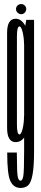

<svg xmlns="http://www.w3.org/2000/svg" viewBox="-20 -698 202 947"><path d="M81 229Q105 229 119 216Q133 203 140.5 163.5Q148 124 148 45.5V-600H109.5L99 -535.5V45Q99 147 95 170Q91 193 81.5 193Q74 193 69.8 182Q65.5 171 64.5 141.5Q63.5 112 63 54.5H15.5Q15.5 164.5 32 196.8Q48.5 229 81 229ZM57.5 3Q83.5 3 103 -23.8Q122.5 -50.5 122.5 -97.5L98.5 -125Q98.5 -92.5 91.8 -63.8Q85 -35 76 -35Q63.5 -35 63.5 -84.2Q63.5 -133.5 63.5 -301Q63.5 -469 63.5 -518.2Q63.5 -567.5 76 -567.5Q85 -567.5 91.8 -539Q98.5 -510.5 98.5 -479L121 -502.5Q121 -545 102.2 -575.2Q83.5 -605.5 57.5 -605.5Q15 -605.5 15 -536Q15 -466.5 15 -301Q15 -136.5 15 -66.8Q15 3 57.5 3ZM84.5 -628Q95 -628 102.2 -635.8Q109.5 -643.5 109.5 -653.5Q109.5 -663.5 102.2 -670.8Q95 -678 84.5 -678Q74 -678 66.5 -670.8Q59 -663.5 59 -653.5Q59 -642.5 67 -635.2Q75 -628 84.5 -628Z"/></svg>

Font: Anybody UltraCondensed Light
Style: Regular
Weight: 300
Width: 1
Version: Version 1.113;gftools[0.9.25]